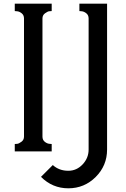

<svg xmlns="http://www.w3.org/2000/svg" viewBox="-20 -820 680 1040"><path d="M202 138 266 74Q300 105 350 105Q395 105 427.5 70.5Q460 36 460 -10V-720Q460 -738 447.5 -748Q435 -758 422 -759L410 -760V-800H560V-10Q560 77 498.5 138.5Q437 200 350 200Q264 200 202 138ZM60 0V-40Q66 -40 74 -41Q82 -42 96 -52Q110 -62 110 -80V-720Q110 -738 97.5 -748Q85 -758 72 -759L60 -760V-800H260V-760Q254 -760 246 -759Q238 -758 224 -748Q210 -738 210 -720V-80Q210 -62 222.5 -52Q235 -42 248 -41L260 -40V0Z"/></svg>

Font: Laverick
Style: Regular
Weight: 400
Designer: Daniel Pimley
Foundry: Daniel Pimley
Version: Version 1.000;PS 001.001;hotconv 1.0.56